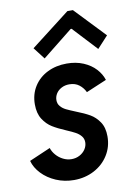

<svg xmlns="http://www.w3.org/2000/svg" viewBox="-87 -824 628 888"><g transform="rotate(-10 227.0 -379.5)"><path d="M2.9 -114.7 102.5 -157.7Q107.9 -140.1 121.6 -124.3Q135.3 -108.4 154.3 -98.9Q173.3 -89.4 193.8 -89.4Q214.4 -89.4 231.4 -98.4Q248.5 -107.4 258.8 -122.8Q269 -138.2 269 -155.8Q269 -172.4 259 -184.6Q249 -196.8 233.9 -205.1Q218.8 -213.4 192.4 -224.6Q154.3 -240.7 129.6 -255.9Q105 -271 87.4 -298.3Q69.8 -325.7 69.8 -367.7Q69.8 -415.5 93 -452.1Q116.2 -488.8 156.5 -508.8Q196.8 -528.8 247.1 -528.8Q290.5 -528.8 325.2 -514.2Q359.9 -499.5 382.1 -475.3Q404.3 -451.2 413.1 -422.9L316.9 -382.3Q307.1 -403.3 288.6 -417.7Q270 -432.1 242.2 -432.1Q221.7 -432.1 205.3 -423.3Q189 -414.6 180.2 -400.4Q171.4 -386.2 171.4 -370.1Q171.4 -353 181.6 -341.1Q191.9 -329.1 207.3 -321.5Q222.7 -314 250.5 -302.7Q289.6 -287.6 314.5 -273.2Q339.4 -258.8 357.2 -232.4Q375 -206.1 375 -164.6Q375 -115.7 350.3 -76.4Q325.7 -37.1 283 -14.6Q240.2 7.8 188.5 7.8Q143.6 7.8 104.2 -9Q64.9 -25.9 38.3 -54Q11.7 -82 2.9 -114.7ZM108.9 -625 293 -767.1H318.8L454.1 -625L403.3 -569.8L297.9 -683.1H293.5L151.4 -569.8Z"/></g></svg>

Font: Reddit Sans Vanilla SemiBold
Style: Italic
Weight: 600
Italic angle: -11.25°
Designer: Stephen Hutchings
Version: Version 1.013